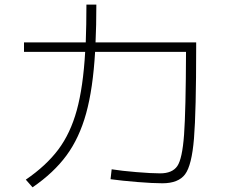

<svg xmlns="http://www.w3.org/2000/svg" viewBox="-20 -801 978 832"><path d="M459 -24.4 463.9 -67.4Q506.8 -60.5 571.3 -55.2Q635.7 -49.8 673.8 -49.8Q726.6 -49.8 748.3 -81.3Q770 -112.8 777.6 -217.3Q785.2 -321.8 786.1 -576.2H392.1Q382.8 -416.5 353.3 -309.8Q323.7 -203.1 268.3 -127.7Q212.9 -52.2 121.1 10.7L91.8 -22.5Q180.2 -83 232.7 -153.1Q285.2 -223.1 312.7 -323.2Q340.3 -423.3 349.1 -576.2H84V-617.2H351.6Q354.5 -692.9 354.5 -781.2H397.5Q397.5 -687.5 394 -617.2H830.1V-595.7Q830.1 -317.4 820.6 -200.9Q811 -84.5 782 -45.7Q752.9 -6.8 683.6 -6.8Q642.6 -6.8 575.9 -12.2Q509.3 -17.6 459 -24.4Z"/></svg>

Font: Pretendard ExtraLight
Style: Regular
Weight: 200
Designer: Base glyphs from Inter by Rasmus Andersson; Hangeul glyphs from Noto Sans CJK(Source Han Sans) by Jang Soo-young and Kan
Foundry: Kil Hyung-jin
Version: Version 1.309